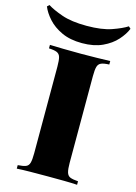

<svg xmlns="http://www.w3.org/2000/svg" viewBox="-178 -991 749 1061"><g transform="rotate(15 196.0 -460.0)"><path d="M373 -708V-688Q343 -687 327.5 -680.5Q312 -674 307 -656.5Q302 -639 302 -602V-106Q302 -70 307.5 -52Q313 -34 328 -28Q343 -22 373 -20V0Q344 -2 298.5 -2.5Q253 -3 206 -3Q152 -3 104.5 -2.5Q57 -2 28 0V-20Q59 -22 74 -28Q89 -34 94 -52Q99 -70 99 -106V-602Q99 -639 94 -656.5Q89 -674 73.5 -680.5Q58 -687 28 -688V-708Q57 -707 104.5 -706Q152 -705 206 -705Q253 -705 298.5 -706Q344 -707 373 -708ZM423 -920 435 -909Q422 -876 391.5 -842Q361 -808 312.5 -785.5Q264 -763 196 -763Q128 -763 79.5 -785.5Q31 -808 0.5 -842Q-30 -876 -43 -909L-31 -920Q-2 -901 53.5 -881.5Q109 -862 196 -862Q283 -862 338.5 -881.5Q394 -901 423 -920Z"/></g></svg>

Font: Playfair Display Black
Style: Regular
Weight: 900
Designer: Claus Eggers Sørensen
Foundry: Claus Eggers Sørensen
Version: Version 1.203